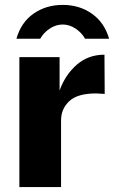

<svg xmlns="http://www.w3.org/2000/svg" viewBox="-20 -763 466 783"><path d="M59 -530H223V-394Q246 -458 293 -499Q340 -540 406 -540L407 -380Q381 -382 372 -382Q296 -382 262.5 -350.5Q229 -319 229 -272V0H59ZM327 -605Q313 -630 288 -646.5Q263 -663 236 -663Q208 -663 183 -646.5Q158 -630 144 -605H47Q66 -672 117 -707.5Q168 -743 236 -743Q304 -743 355 -707Q406 -671 425 -605Z"/></svg>

Font: Morrison
Style: Bold
Weight: 700
Designer: Pablo Impallari, Rodrigo Fuenzalida (Modified by Dan O. Williams)
Version: Version 0.03;June 6, 2019;FontCreator 11.5.0.2425 64-bit; tt